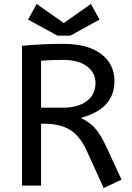

<svg xmlns="http://www.w3.org/2000/svg" viewBox="-20 -927 657 959"><path d="M586.9 -29.8 498 12.2 411.1 -178.2Q378.4 -248.5 328.9 -278.8Q279.3 -309.1 200.2 -309.1H185.1V0H89.8V-698.2Q190.9 -708 294.9 -708Q418.9 -708 485.4 -657.2Q551.8 -606.4 551.8 -522Q551.8 -382.8 382.8 -337.9Q424.8 -319.3 453.1 -288.6Q481.4 -257.8 511.2 -193.8ZM294.9 -627.9Q242.7 -627.9 185.1 -624V-389.2H294.9Q368.7 -389.2 412.8 -421.6Q457 -454.1 457 -513.2Q457 -564 414.1 -595.9Q371.1 -627.9 294.9 -627.9ZM298.8 -812 434.1 -907.2 477.1 -829.1 331.1 -749H267.1L120.1 -829.1L163.1 -907.2Z"/></svg>

Font: ABeeZee
Style: Regular
Weight: 400
Designer: Anja Meiners
Foundry: Anja Meiners
Version: Version 1.002